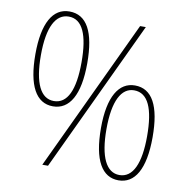

<svg xmlns="http://www.w3.org/2000/svg" viewBox="-81 -803 875 893"><g transform="rotate(10 356.0 -357.0)"><path d="M176 -724C98 -724 54 -648 54 -501C54 -353 96 -276 176 -276C254 -276 299 -351 299 -501C299 -649 258 -724 176 -724ZM538 -714H511L175 0H202ZM177 -700C242 -700 272 -630 272 -501C272 -370 240 -301 176 -301C114 -301 80 -368 80 -501C80 -635 116 -700 177 -700ZM536 -438C460 -438 414 -364 414 -216C414 -62 459 10 536 10C612 10 658 -62 658 -215C658 -363 617 -438 536 -438ZM536 -415C602 -415 632 -345 632 -215C632 -87 600 -15 536 -15C474 -15 440 -84 440 -215C440 -349 476 -415 536 -415Z"/></g></svg>

Font: Noto Sans Arabic UI SmCn Th
Style: Regular
Weight: 100
Width: 4
Designer: Monotype Design Team, Nadine Chahine and Nizar Qandah
Foundry: Monotype Imaging Inc.
Version: Version 2.010